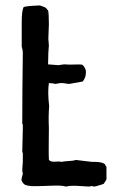

<svg xmlns="http://www.w3.org/2000/svg" viewBox="-20 -682 434 707"><path d="M160 -592 158 -540Q158 -536 159 -527Q160 -518 160 -514Q160 -510 159 -501Q158 -492 158 -487Q158 -479 157.5 -465Q157 -451 157 -445Q193 -442 195 -442Q198 -442 205 -443.5Q212 -445 216 -445Q220 -445 226.5 -444.5Q233 -444 236 -444Q243 -444 259.5 -444.5Q276 -445 282 -444Q290 -440 296 -423Q298 -404 290 -390L288 -387Q286 -384 285 -382Q237 -373 235 -373Q230 -373 219 -375Q208 -377 202 -376L184 -373Q173 -376 160 -376Q155 -343 161 -291Q158 -254 160 -211Q160 -196 159.5 -153.5Q159 -111 160 -94Q164 -88 172.5 -87Q181 -86 189.5 -87Q198 -88 207 -86Q214 -88 233 -89Q252 -90 259 -93L318 -86Q368 -87 369 -71Q372 -70 372 -66V-31Q373 -25 371.5 -21Q370 -17 367 -13Q364 -9 363 -6Q356 -2 346 0Q335 4 327 5L317 3Q316 3 313 4Q310 5 308 5Q300 5 282 3.5Q264 2 249 2Q234 2 223 5Q213 2 199 1.5Q185 1 164 2Q143 3 134 3Q130 3 116.5 3.5Q103 4 97.5 3.5Q92 3 82.5 1.5Q73 0 68 -4.5Q63 -9 60 -16Q58 -21 61 -30.5Q64 -40 64 -42Q64 -44 63 -47.5Q62 -51 62 -53Q62 -63 64 -85V-118Q62 -122 62 -123L64 -206V-222Q63 -225 62 -227.5Q61 -230 62 -231Q62 -258 62.5 -349Q63 -440 64 -488Q64 -498 60 -510V-600Q60 -643 67 -656Q76 -660 127 -662Q129 -661 138 -658Q147 -655 150 -652Q151 -651 153 -648Q155 -645 157 -644Q160 -634 160 -592Z"/></svg>

Font: FuturaRenner
Style: Regular
Weight: 400
Designer: Bastien Sozeau
Foundry: NBR — Bastien Sozeau
Version: Version 2.001;PS 002.001;hotconv 1.0.88;makeotf.lib2.5.64775